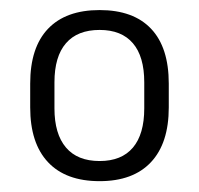

<svg xmlns="http://www.w3.org/2000/svg" viewBox="-20 -666 386 372"><path d="M173 -315Q107.5 -315 73 -351.8Q38.5 -388.5 38.5 -458V-504Q38.5 -574 73 -610.2Q107.5 -646.5 173 -646.5Q238.5 -646.5 272.8 -610.2Q307 -574 307 -504V-458Q307 -388.5 272.5 -351.8Q238 -315 173 -315ZM173 -354Q215.5 -354 237.5 -380Q259.5 -406 259.5 -456V-506.5Q259.5 -556.5 237.5 -582.2Q215.5 -608 173 -608Q130 -608 107.8 -582.2Q85.5 -556.5 85.5 -506.5V-456Q85.5 -406.5 107.8 -380.2Q130 -354 173 -354Z"/></svg>

Font: Anek Gujarati Light
Style: Regular
Weight: 300
Designer: Mrunmayee Ghaisas (Gujarati), Yesha Goshar (Latin)
Foundry: Ek Type
Version: Version 1.003